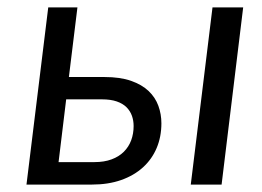

<svg xmlns="http://www.w3.org/2000/svg" viewBox="-20 -497 706 517"><path d="M188.5 -477.1 165.5 -289.6H261.2Q303.7 -289.6 333 -279.3Q362.3 -269 380.4 -251.7Q398.4 -234.4 406.5 -211.9Q414.6 -189.5 414.6 -165Q414.6 -128.9 401.9 -98.6Q389.2 -68.4 365 -46.4Q340.8 -24.4 306.2 -12.2Q271.5 0 227.5 0H51.3L109.9 -477.1ZM634.8 -477.1 576.7 0H493.7L552.2 -477.1ZM158.2 -229.5 137.7 -60.5H234.4Q260.7 -60.5 280.5 -67.9Q300.3 -75.2 313.5 -88.4Q326.7 -101.6 333.3 -119.4Q339.8 -137.2 339.8 -157.7Q339.8 -172.4 335.2 -185.3Q330.6 -198.2 320.6 -208.3Q310.5 -218.3 294.2 -223.9Q277.8 -229.5 254.4 -229.5Z"/></svg>

Font: Carlito
Style: Italic
Weight: 400
Italic angle: -7°
Designer: Lukasz Dziedzic
Foundry: tyPoland Lukasz Dziedzic
Version: Version 1.104